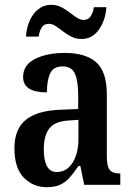

<svg xmlns="http://www.w3.org/2000/svg" viewBox="-20 -768 551 798"><path d="M174 10Q118 10 79 -29.5Q40 -69 40 -152Q40 -232 88 -270.5Q136 -309 234 -312L305 -315V-373Q305 -429 292 -460.5Q279 -492 240 -492Q202 -492 188.5 -463Q175 -434 175 -384Q76 -384 76 -448Q76 -498 125.5 -523Q175 -548 249 -548Q336 -548 380 -509Q424 -470 424 -375V-118Q424 -77 436 -62Q448 -47 477 -47H480V0H330L314 -78H306Q287 -50 270 -30.5Q253 -11 230.5 -0.5Q208 10 174 10ZM216 -53Q257 -53 281.5 -91.5Q306 -130 306 -191V-270L263 -267Q206 -263 184 -233Q162 -203 162 -147Q162 -102 175 -77.5Q188 -53 216 -53ZM319 -606Q296 -606 277 -615.5Q258 -625 242 -637.5Q226 -650 211.5 -659.5Q197 -669 183 -669Q162 -669 152.5 -652.5Q143 -636 141 -616H88Q90 -651 103 -681Q116 -711 139 -729.5Q162 -748 193 -748Q216 -748 234.5 -738.5Q253 -729 269 -716.5Q285 -704 299.5 -694.5Q314 -685 328 -685Q347 -685 357.5 -701.5Q368 -718 370 -738H422Q419 -685 391.5 -645.5Q364 -606 319 -606Z"/></svg>

Font: Noto Serif Lao Condensed SemiBold
Style: Regular
Weight: 600
Width: 3
Designer: Monotype Design Team
Foundry: Monotype Imaging Inc.
Version: Version 2.003; ttfautohint (v1.8.4.7-5d5b)